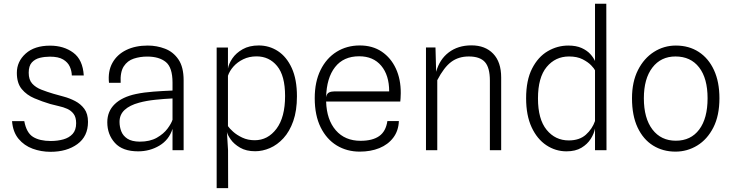

<svg xmlns="http://www.w3.org/2000/svg" viewBox="-20 -798 3887 1020"><path d="M248.5 8.5Q198.5 8.5 153.5 -8Q108.5 -24.5 78.5 -60.5Q48.5 -96.5 44 -154.5H109Q120.5 -92.5 155.5 -70.8Q190.5 -49 250 -49Q286 -49 316.5 -57.5Q347 -66 365.8 -86.5Q384.5 -107 384.5 -143.5Q384.5 -175 371.2 -192.8Q358 -210.5 337.2 -219.8Q316.5 -229 292.5 -234.2Q268.5 -239.5 247 -245.5Q203.5 -258.5 162.8 -275.8Q122 -293 95.8 -324.5Q69.5 -356 69.5 -411Q69.5 -471 116.2 -513.2Q163 -555.5 246 -555.5Q319 -555.5 369.5 -518Q420 -480.5 425 -397H361.5Q361 -421 350.8 -444Q340.5 -467 315.5 -482Q290.5 -497 245.5 -497Q218 -497 192 -490.8Q166 -484.5 149.2 -466.2Q132.5 -448 132.5 -411.5Q132.5 -374.5 151 -354Q169.5 -333.5 199.5 -321.8Q229.5 -310 263.5 -300Q287 -293 318.2 -284.8Q349.5 -276.5 379 -261.2Q408.5 -246 428 -219.8Q447.5 -193.5 447.5 -150.5Q447.5 -73.5 391.2 -32.5Q335 8.5 248.5 8.5Z M714 6Q631 6 590.5 -38.8Q550 -83.5 550 -148.5Q550 -206.5 589.5 -244.8Q629 -283 702 -298.5Q744.5 -307.5 795.2 -311.2Q846 -315 896.5 -317V-359Q896.5 -439.5 861 -468.5Q825.5 -497.5 762 -497.5Q724 -497.5 690.5 -486.5Q657 -475.5 637.5 -445.5Q618 -415.5 621 -358H559Q552.5 -419.5 577.2 -464Q602 -508.5 650.5 -532.2Q699 -556 765 -556Q813 -556 856.8 -539.2Q900.5 -522.5 928 -482.2Q955.5 -442 955.5 -371.5V0H896.5V-113.5Q878 -55 827 -24.5Q776 6 714 6ZM722.5 -45.5Q776.5 -45.5 813 -66.2Q849.5 -87 870 -114.8Q890.5 -142.5 896.5 -162V-275Q853 -273 805.2 -268Q757.5 -263 719 -252.5Q669 -239 642 -214Q615 -189 615 -150.5Q615 -124.5 624.2 -100.5Q633.5 -76.5 656.8 -61.2Q680 -46 722.5 -45.5Z M1131 201.5V-545.5H1191V-433.5Q1195 -459 1214.5 -487.8Q1234 -516.5 1269.2 -536.5Q1304.5 -556.5 1354.5 -556.5Q1410.5 -556.5 1456.5 -526.5Q1502.5 -496.5 1530 -436.5Q1557.5 -376.5 1557.5 -286.5Q1557.5 -210 1538 -154.8Q1518.5 -99.5 1486 -64Q1453.5 -28.5 1414.2 -11.5Q1375 5.5 1335.5 5.5Q1288 5.5 1255.5 -13.5Q1223 -32.5 1205.8 -57Q1188.5 -81.5 1185.5 -97L1191.5 0L1192 201.5ZM1343 -498.5Q1303.5 -498.5 1272.2 -483.2Q1241 -468 1220.2 -444.5Q1199.5 -421 1191 -395.5V-128Q1198.5 -116.5 1218 -98.8Q1237.5 -81 1267 -67Q1296.5 -53 1333 -53Q1403 -53 1448.8 -114Q1494.5 -175 1494.5 -288Q1494.5 -396 1452.2 -447.2Q1410 -498.5 1343 -498.5Z M1891 7.5Q1823 7.5 1769 -25.2Q1715 -58 1683.5 -121.5Q1652 -185 1652 -276.5Q1652 -363.5 1683 -426.2Q1714 -489 1768.2 -522.8Q1822.5 -556.5 1891.5 -556.5Q1959 -556.5 2007.8 -523.8Q2056.5 -491 2083 -434Q2109.5 -377 2109 -303Q2109 -288.5 2108 -276.5Q2107 -264.5 2106.5 -258.5H1712.5Q1715.5 -161.5 1764 -105.8Q1812.5 -50 1895.5 -50Q1959 -50 1994.5 -75Q2030 -100 2038 -155H2099Q2097 -103 2069.2 -66.5Q2041.5 -30 1995.5 -11.2Q1949.5 7.5 1891 7.5ZM1757 -312.5H2047.5Q2047.5 -398.5 2005.2 -448.8Q1963 -499 1888 -499Q1805 -499 1760 -441.5Q1715 -384 1712.5 -281.5Q1716 -301 1728 -306.8Q1740 -312.5 1757 -312.5Z M2243 0V-546H2293.5L2297 -416.5Q2315 -482.5 2364.2 -519.8Q2413.5 -557 2484.5 -557Q2557.5 -557 2600 -512.8Q2642.5 -468.5 2642.5 -386.5V0H2582.5V-369.5Q2582.5 -439 2556 -468.5Q2529.5 -498 2470.5 -498Q2416 -498 2377.2 -469.2Q2338.5 -440.5 2303 -372V0Z M2989.5 6Q2931.5 6 2882.5 -26.5Q2833.5 -59 2804.2 -122Q2775 -185 2775 -276Q2775 -372 2806.8 -434Q2838.5 -496 2889.8 -526Q2941 -556 2999 -556Q3041 -556 3069.8 -543Q3098.5 -530 3115.8 -511Q3133 -492 3141 -474V-778H3201L3202 0H3141V-115.5Q3136 -88 3118.2 -60Q3100.5 -32 3068.8 -13Q3037 6 2989.5 6ZM2838 -275Q2838 -164.5 2884 -108.2Q2930 -52 3001.5 -52Q3058.5 -52 3092.5 -82.5Q3126.5 -113 3141 -155V-424.5Q3137.5 -433 3121 -450.5Q3104.5 -468 3075.2 -483Q3046 -498 3003 -498Q2930.5 -498 2884.2 -442.2Q2838 -386.5 2838 -275Z M3568.5 7.5Q3501.5 7.5 3449.2 -25Q3397 -57.5 3367.2 -120.8Q3337.5 -184 3337.5 -276Q3337.5 -363 3369.2 -425.8Q3401 -488.5 3454 -522.2Q3507 -556 3570.5 -556Q3640 -556 3692 -522.2Q3744 -488.5 3773 -425.8Q3802 -363 3802 -276Q3802 -184 3769.8 -120.8Q3737.5 -57.5 3684.2 -25Q3631 7.5 3568.5 7.5ZM3570.5 -50.5Q3650 -50.5 3694.5 -109.8Q3739 -169 3739 -276Q3739 -382 3694 -440Q3649 -498 3568.5 -498Q3491 -498 3445.8 -439Q3400.5 -380 3400.5 -276Q3400.5 -170 3446 -110.2Q3491.5 -50.5 3570.5 -50.5Z"/></svg>

Font: Spline Sans Light
Style: Regular
Weight: 300
Designer: Eben Sorkin, Mirko Velimirovic
Foundry: Sorkin Type
Version: Version 1.000; ttfautohint (v1.8.3)